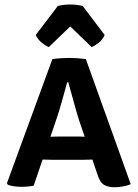

<svg xmlns="http://www.w3.org/2000/svg" viewBox="-20 -804 596 832"><path d="M209 -111.5Q202 -111.5 188.5 -112Q175 -112.5 164.5 -112.5L126 0.5Q114.5 3 100.8 4.2Q87 5.5 72.5 5.5Q56 5.5 40.2 3.2Q24.5 1 14 -3.5L10 -10L207 -548Q225.5 -550.5 245.8 -551.8Q266 -553 282 -553Q297 -553 315.2 -551.8Q333.5 -550.5 352 -548L546.5 -6Q532 1 511.2 4.2Q490.5 7.5 475.5 7.5Q452 7.5 433 -1.8Q414 -11 402.5 -47L380.5 -112.5Q370.5 -112.5 357.5 -112Q344.5 -111.5 337.5 -111.5ZM227 -295 198.5 -211.5Q208 -211.5 219.2 -212Q230.5 -212.5 237 -212.5H312.5Q319 -212.5 328.8 -212.2Q338.5 -212 347 -211.5L322.5 -283Q311.5 -318.5 298.8 -364.8Q286 -411 276 -447.5H271Q261.5 -412.5 249.5 -369.5Q237.5 -326.5 227 -295ZM338.5 -778 433.5 -652.5Q425.5 -633 408 -619Q390.5 -605 377 -600L284.5 -689.5L191.5 -600Q178 -605 160.8 -619Q143.5 -633 135 -652.5L230.5 -778Q254.5 -784.5 284.5 -784.5Q314.5 -784.5 338.5 -778Z"/></svg>

Font: Signika Negative SC SemiBold
Style: Regular
Weight: 600
Designer: Anna Giedryś
Foundry: Anna Giedryś
Version: Version 2.000; ttfautohint (v1.8.3) -l 8 -r 50 -G 200 -x 9 -